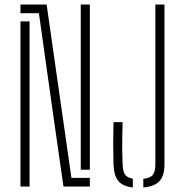

<svg xmlns="http://www.w3.org/2000/svg" viewBox="-20 -820 804 844"><path d="M259 0 216 -300 151 -762H70V-800H185L221 -548L294 -38H375V0ZM70 0V-726H110V-303V0ZM335 -74V-549V-800H375V-74ZM564 4Q520 -0.5 500.2 -24.5Q480.5 -48.5 479 -98Q477.5 -150.5 477.5 -190.5Q477.5 -230.5 479 -283H519Q518 -250.5 517.5 -220.5Q517 -190.5 517.2 -160.5Q517.5 -130.5 519 -98Q520 -67.5 529.5 -53Q539 -38.5 564 -34.5ZM610 4V-34Q641 -37 652 -51.8Q663 -66.5 663 -98V-800H703V-98Q703 -48 681.2 -24Q659.5 0 610 4Z"/></svg>

Font: Big Shoulders Stencil Text Thin
Style: Regular
Weight: 100
Designer: Patric King
Foundry: XO Type Co
Version: Version 2.001